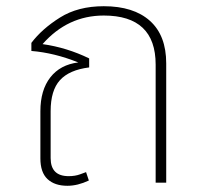

<svg xmlns="http://www.w3.org/2000/svg" viewBox="-20 -588 666 618"><path d="M515 -384V0H481V-380Q481 -538 314 -538Q198 -538 117 -446Q195 -435 267 -400V-371Q203 -363 173 -330Q143 -297 143 -230V-79Q143 -21 201 -21Q222 -21 238 -27Q254 -33 257 -34L266 -7Q230 10 197 10Q156 10 133 -11.5Q110 -33 110 -78V-230Q110 -298 142 -339Q174 -380 232 -387Q155 -418 81 -424V-450Q115 -495 173 -531.5Q231 -568 314 -568Q410 -568 462.5 -521Q515 -474 515 -384Z"/></svg>

Font: FiraGO UltraLight
Style: Regular
Weight: 200
Designer: bBox Type
Foundry: bBox Type GmbH
Version: Version 1.001